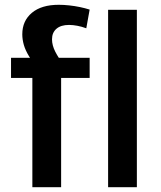

<svg xmlns="http://www.w3.org/2000/svg" viewBox="-20 -781 671 801"><path d="M115 -456H26V-540H162L140 -495Q116 -522 101 -546.5Q86 -571 79.5 -593.5Q73 -616 73 -638Q73 -694 113 -727.5Q153 -761 225 -761Q246 -761 269 -758.5Q292 -756 313.5 -751.5Q335 -747 354 -741L340 -663Q321 -670 302.5 -673.5Q284 -677 268 -677Q234 -677 215.5 -661Q197 -645 197 -617Q197 -592 210.5 -565.5Q224 -539 249 -506L175 -540H354V-456H235V0H115ZM551 -740V0H431V-740Z"/></svg>

Font: Pathway Extreme 72pt SemiBold
Style: Regular
Weight: 600
Designer: Eduardo Rodriguez Tunni
Foundry: Eduardo Rodriguez Tunni
Version: Version 1.001;gftools[0.9.26]